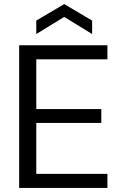

<svg xmlns="http://www.w3.org/2000/svg" viewBox="-20 -922 604 942"><path d="M74 0V-700H507V-631H158V-387H477V-319H158V-69H507V0ZM158 -755V-821L295 -902L432 -821V-755L295 -839Z"/></svg>

Font: Firefly Display
Style: Regular
Weight: 400
Designer: Colophon Foundry, Jonny Pinhorn
Foundry: Colophon Foundry
Version: Version 1.200; ttfautohint (v1.8.3)